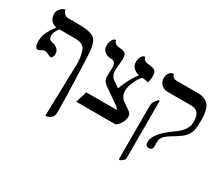

<svg xmlns="http://www.w3.org/2000/svg" viewBox="-127 -905 1706 1462"><g transform="rotate(30 726.0 -173.5)"><path d="M169.9 -195.8Q164.1 -195.8 146 -205.8Q127.9 -215.8 113.8 -215.8Q98.6 -215.8 82.8 -205.8Q66.9 -195.8 60.1 -195.8Q46.9 -195.8 38.8 -210.4Q30.8 -225.1 30.8 -252Q30.8 -296.9 46.9 -332Q63 -367.2 97.2 -413.1Q31.2 -429.2 30.8 -495.1Q30.8 -520 45.4 -538.1Q60.1 -556.2 75.2 -561.5L89.8 -566.9Q93.8 -547.9 106.9 -533.9Q120.1 -520 138.2 -520H225.1Q340.3 -520 374.3 -489.5Q408.2 -459 413.1 -356.9L421.9 -131.8Q427.7 5.4 428.2 140.1Q428.2 168.9 414.6 185.5Q400.9 202.1 387.9 205.6Q375 209 360.8 209L373 -245.1Q373 -331.1 349.1 -377Q331.1 -413.1 256.8 -413.1H125Q94.2 -372.1 94.2 -346.2Q94.2 -323.2 101.6 -313.7Q108.9 -304.2 136.2 -297.9Q161.1 -292 177 -275.4Q192.9 -258.8 192.9 -240.2Q192.9 -195.8 169.9 -195.8Z M819.3 -189.5 890.6 -140.1Q912.6 -124 912.6 -97.2Q912.6 -67.4 891.6 -35.6Q870.6 -3.9 853.5 0H511.7L542.5 -100.1H808.6Q808.6 -108.9 793.5 -122.1L647.5 -224.1Q617.7 -247.1 617.7 -285.2L620.6 -356.9Q620.6 -416 580.6 -416Q542.5 -416 520 -435.1Q497.6 -454.1 497.6 -485.1Q497.6 -516.1 508.1 -534.7Q518.6 -553.2 529.3 -556.2L539.6 -559.1Q545.4 -523.9 588.4 -521Q627.4 -519 642.1 -507.1Q656.7 -495.1 656.7 -454.1Q656.7 -441.9 652.6 -406Q648.4 -370.1 648.4 -357.9Q648.4 -312 675.8 -289.1L735.8 -247.1Q771.5 -343.3 823.7 -413.1Q793 -419.9 773.2 -439.9Q753.4 -460 753.4 -484.9Q753.4 -517.1 763.9 -535.6Q774.4 -554.2 785.2 -556.6L795.4 -559.1Q799.3 -523.9 852.5 -521Q868.7 -520 878.2 -517.6Q887.7 -515.1 898.7 -509.5Q909.7 -503.9 914.6 -491.9Q919.4 -480 919.4 -461.9Q919.4 -416 907.7 -398.9Q886.7 -408.7 856.4 -409.2Q831.5 -385.3 811.5 -339.1Q791.5 -293 791.5 -261.2Q791.5 -216.8 819.3 -189.5Z M1021.5 220.2 1011.7 215.8V-251Q1011.7 -291 1049.8 -324.2H1058.6V184.1Q1058.6 198.2 1021.5 220.2ZM1196.8 -38.1Q1196.8 -35.2 1197.3 -23.2Q1197.8 -11.2 1197.8 -2.9Q1197.8 30.3 1163.6 29.8Q1134.8 29.8 1134.8 -7.8Q1134.8 -83 1275.4 -180.2Q1283.2 -185.1 1294.9 -194.6Q1306.6 -204.1 1323.5 -220.9Q1340.3 -237.8 1351.6 -262Q1362.8 -286.1 1362.8 -310.1Q1362.8 -327.1 1361.6 -338.1Q1360.4 -349.1 1356 -364.5Q1351.6 -379.9 1343.5 -389.4Q1335.4 -398.9 1319.6 -406Q1303.7 -413.1 1280.8 -413.1H1077.6Q1042.5 -413.1 1020.5 -435.1Q998.5 -457 998.5 -487.8Q998.5 -516.6 1011 -533.7Q1023.4 -550.8 1036.6 -553.2L1049.8 -555.2Q1057.6 -520 1098.6 -520H1284.7Q1318.8 -520 1343.3 -507.6Q1367.7 -495.1 1379.6 -479Q1391.6 -462.9 1398.2 -435.5Q1404.8 -408.2 1405.8 -390.1Q1406.7 -372.1 1406.7 -344.2Q1406.7 -298.3 1400.1 -267.1Q1393.6 -235.8 1375 -213.4Q1356.4 -190.9 1341.6 -179.9Q1326.7 -168.9 1293.5 -147.9Q1240.2 -117.2 1218.5 -95.2Q1196.8 -73.2 1196.8 -38.1Z"/></g></svg>

Font: Linux Libertine Initials
Style: Initials
Weight: 400
Designer: Philipp H. Poll
Foundry: Philipp H. Poll
Version: Version 5.0.6